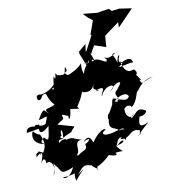

<svg xmlns="http://www.w3.org/2000/svg" viewBox="-114 -1143 1190 1330"><g transform="rotate(-10 480.5 -478.0)"><path d="M299 -349C297 -384 278 -386 337 -363C334 -314 355 -358 358 -407C415 -404 430 -388 409 -415C444 -468 436 -456 481 -557C433 -535 464 -553 464 -507C530 -495 550 -527 560 -619C551 -524 522 -525 560 -507C609 -498 537 -501 559 -505C651 -536 577 -468 591 -459C622 -536 725 -533 654 -481C707 -548 744 -537 726 -516C683 -458 715 -500 693 -475C693 -473 672 -465 701 -424C678 -409 656 -462 650 -381C701 -454 772 -455 773 -422C743 -376 690 -445 690 -399C645 -417 671 -408 605 -311C621 -340 662 -337 625 -336C585 -320 618 -246 617 -316C578 -208 648 -232 663 -207C540 -167 535 -208 575 -224C568 -244 514 -210 479 -155C471 -143 466 -229 411 -169C473 -200 451 -162 419 -151C431 -98 396 -123 334 -61C376 -39 337 -143 348 -90C386 -110 331 -184 401 -185C337 -201 347 -217 291 -202C305 -210 257 -218 241 -183C269 -158 209 -218 273 -213C278 -220 237 -222 267 -236C259 -283 286 -296 276 -219C318 -247 346 -246 341 -256L367 -284L252 -317ZM125 -349C115 -298 115 -250 190 -319C175 -215 175 -212 142 -249C160 -245 87 -218 147 -200C60 -209 59 -274 76 -301C119 -254 124 -280 123 -268C153 -201 142 -173 112 -126C152 -141 164 -119 90 -158C116 -94 103 -156 90 -154C107 -149 64 -159 72 -120C105 -155 132 -156 94 -69C111 -102 130 -110 130 -66C176 -96 197 -1 164 23C207 -42 150 -93 191 -38C228 -6 202 39 308 -8C281 58 230 68 229 48C275 56 364 17 355 27C338 29 296 10 314 89C363 26 413 -12 334 50C390 -28 396 -1 449 3C408 -6 502 50 477 36C456 47 493 -16 480 17C578 -40 549 -51 579 -45C548 -51 647 -20 614 -55C692 -66 671 -38 625 -103C709 -107 692 -168 632 -96C641 -147 668 -178 702 -129C695 -148 773 -217 754 -218C713 -190 693 -216 661 -202C698 -229 739 -201 664 -142C741 -129 737 -209 810 -178C786 -131 855 -180 789 -144C792 -135 794 -156 877 -225C805 -190 803 -221 826 -283C801 -264 871 -273 874 -305C806 -351 807 -285 741 -256C816 -290 724 -254 787 -298C755 -253 731 -314 740 -292C718 -322 737 -357 722 -335C754 -386 785 -348 780 -346C820 -378 825 -428 839 -455C833 -411 854 -517 961 -530C881 -509 880 -477 865 -526C877 -521 899 -492 839 -577C806 -545 889 -558 840 -602C818 -595 775 -577 756 -674C819 -617 798 -632 767 -660C750 -656 836 -711 843 -652C781 -648 699 -613 774 -659C714 -665 779 -732 749 -711C772 -732 740 -722 737 -666C715 -744 702 -720 717 -734C764 -757 676 -684 650 -725C671 -696 638 -728 666 -704C669 -661 623 -724 579 -713C564 -690 551 -735 583 -710C569 -736 574 -797 467 -793C568 -800 482 -734 582 -766C507 -741 583 -680 501 -706C576 -698 504 -713 490 -610C520 -609 477 -623 486 -706C463 -678 410 -649 382 -642C337 -676 400 -651 373 -701C358 -658 381 -642 309 -654C292 -707 303 -596 284 -650C271 -598 278 -543 258 -567C270 -578 301 -575 290 -604C299 -643 272 -554 176 -542C116 -558 152 -459 183 -533C229 -565 198 -515 257 -458C221 -432 164 -448 208 -404C173 -427 184 -461 130 -370C199 -383 199 -408 173 -336C121 -311 117 -361 93 -331C91 -332 35 -346 34 -297L131 -313ZM487 -788 488 -773 524 -683 598 -814 679 -787 685 -866 790 -943 788 -905 900 -1021 812 -1034 760 -1027 742 -1045 660 -1032 558 -1042 588 -1011 620 -986 586 -891 592 -885 532 -772 540 -834Z"/></g></svg>

Font: Hussar Lance
Style: Italic
Weight: 700
Foundry: Cannot Into Space Fonts, PlusOne Fonts
Version: Version 2.27